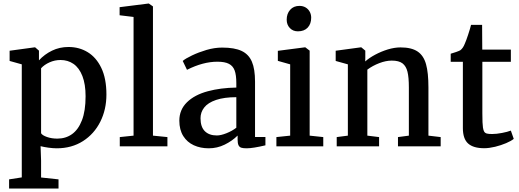

<svg xmlns="http://www.w3.org/2000/svg" viewBox="-20 -840 2981 1102"><path d="M212.9 -1 215.8 82V178.7L315.9 189.5V242.2H32.2V189.5L105 178.2V-470.7L35.2 -490.2V-548.8L179.2 -568.4H181.6L203.6 -549.3V-493.7Q235.4 -528.3 278.6 -549.3Q321.8 -570.3 373 -570.3Q434.6 -570.3 483.4 -540.5Q532.2 -510.7 561 -451.2Q590.8 -390.1 590.8 -297.4Q590.8 -211.4 555.7 -141.4Q520.5 -71.3 456.5 -30.3Q391.6 11.2 305.7 11.2Q284.7 11.2 258.3 7.6Q231.9 3.9 212.9 -1ZM215.8 -75.2Q223.1 -63 249.8 -53.7Q276.4 -44.4 309.1 -44.4Q357.4 -44.4 393.6 -70.3Q429.7 -96.2 450.2 -149.4Q471.2 -203.1 471.2 -287.6Q471.2 -356.4 452.9 -403.6Q434.6 -450.7 401.4 -473.6Q369.1 -495.6 327.6 -495.6Q294.4 -495.6 264.4 -482.2Q234.4 -468.8 215.8 -448.2Z M746.6 -61.5V-742.7L666.5 -752.4V-798.8L833 -819.8H834L857.9 -803.2V-61.5L940.9 -53.2V0H667.5V-53.2Z M1336.4 -362.8Q1336.4 -409.7 1326.7 -435.8Q1316.9 -461.9 1293.9 -473.6Q1271 -485.8 1227.5 -485.8Q1145.5 -485.8 1053.7 -439.5H1053.2L1028.8 -490.2Q1043.5 -503.4 1081.8 -521.7Q1120.1 -540 1164.6 -553.2Q1211.4 -566.9 1254.9 -566.9Q1326.2 -566.9 1366.9 -547.6Q1407.7 -528.3 1425.8 -485.8Q1443.8 -443.8 1443.8 -371.1V-53.7H1503.4V-5.9Q1431.2 11.2 1396 11.2Q1374.5 11.2 1364.3 7.6Q1354 3.9 1349.1 -6.3Q1343.8 -17.1 1343.8 -38.6V-62Q1313 -31.2 1269.8 -10Q1226.6 11.2 1178.2 11.2Q1130.4 11.2 1092.3 -6.3Q1054.2 -23.9 1032.2 -58.6Q1009.3 -94.7 1009.3 -147.5Q1009.3 -210 1053 -252.9Q1096.7 -295.9 1173.3 -316.4Q1245.6 -335.9 1336.4 -337.4ZM1336.4 -282.2Q1267.1 -282.2 1220.2 -266.4Q1173.3 -250.5 1151.9 -222.7Q1130.9 -195.8 1130.9 -161.6Q1130.9 -111.8 1155.5 -87.2Q1180.2 -62.5 1224.6 -62.5Q1247.6 -62.5 1280 -75.4Q1312.5 -88.4 1336.4 -106.9Z M1645.5 -61.5V-470.7L1574.7 -490.7V-548.3L1730 -568.4H1732.4L1757.3 -549.3V-61.5L1835.4 -53.2V0H1566.4V-53.2ZM1698.7 -806.2H1699.2Q1719.2 -806.2 1734.6 -796.9Q1750 -787.6 1758.3 -771.5Q1766.1 -756.3 1766.1 -738.3Q1766.1 -703.1 1746.1 -681.6Q1726.1 -660.2 1689.9 -660.2H1689.5Q1661.6 -660.2 1643.6 -679Q1625.5 -697.8 1625.5 -727.1Q1625.5 -761.2 1645.3 -783.7Q1665 -806.2 1698.7 -806.2Z M1976.6 -61.5V-470.7L1906.7 -490.2V-548.8L2051.3 -568.4H2053.7L2076.7 -549.3V-509.8L2076.2 -487.3Q2099.1 -507.8 2133.3 -526.1Q2167.5 -544.4 2205.6 -556.2Q2244.6 -567.9 2278.8 -567.9Q2341.8 -567.9 2376.7 -544.4Q2411.6 -521 2425.3 -471.2Q2439 -422.9 2439 -337.4V-61.5L2509.3 -53.2V0H2264.2V-53.2L2326.7 -61.5V-337.9Q2326.7 -396.5 2318.8 -428.2Q2311 -460 2290.5 -476.1Q2269.5 -492.2 2228.5 -492.2Q2194.8 -492.2 2156.7 -477.5Q2118.7 -462.9 2088.4 -440.4V-61.5L2155.8 -53.2V0H1912.6V-53.2Z M2566.9 -485.4V-531.7Q2580.1 -535.2 2597.9 -541.5Q2615.7 -547.9 2621.6 -551.3Q2637.7 -563 2647.9 -589.4Q2655.3 -605.5 2667.2 -641.8Q2679.2 -678.2 2683.6 -697.3H2747.1L2748 -555.2H2912.1V-485.4H2748.5V-189.9Q2748.5 -128.4 2752 -107.4Q2754.4 -91.8 2759.3 -84Q2764.2 -76.2 2774.4 -73.5Q2784.7 -70.8 2804.2 -70.8H2804.7Q2829.1 -70.8 2861.1 -76.9Q2893.1 -83 2911.6 -90.3H2912.1L2928.7 -43Q2914.1 -30.8 2884.8 -18.3Q2855.5 -5.9 2821.8 2.4Q2787.1 10.7 2759.8 10.7H2758.8Q2696.8 10.7 2666.7 -16.4Q2636.7 -43.5 2636.7 -105V-485.4Z"/></svg>

Font: Merriweather
Style: Regular
Weight: 400
Designer: Eben Sorkin
Foundry: Eben Sorkin
Version: Version 1.584; ttfautohint (v1.8.1)